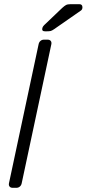

<svg xmlns="http://www.w3.org/2000/svg" viewBox="-20 -900 415 920"><path d="M41 0Q31 0 26 -6Q21 -12 23 -22L165 -688Q167 -698 174 -704Q181 -710 191 -710H208Q218 -710 223 -704Q228 -698 226 -688L84 -22Q82 -12 75 -6Q68 0 58 0ZM195 -750Q179 -750 183 -766Q185 -773 191 -779L278 -862Q289 -872 296.5 -876Q304 -880 319 -880H360Q375 -880 375 -865Q375 -854 367 -849L239 -760Q229 -753 222.5 -751.5Q216 -750 206 -750Z"/></svg>

Font: Rubik Light
Style: Italic
Weight: 300
Italic angle: -12°
Designer: Hubert and Fischer
Foundry: Hubert and Fischer
Version: Version 2.300;gftools[0.9.30]